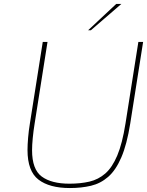

<svg xmlns="http://www.w3.org/2000/svg" viewBox="-20 -944 743 970"><path d="M333 6Q230 6 174.5 -36.5Q119 -79 119 -186Q119 -212 122 -248Q125 -284 131 -320L196 -732H220L155 -320Q149 -283 145.5 -247Q142 -211 142 -185Q142 -88 191 -52Q240 -16 331 -16Q387 -16 432 -26.5Q477 -37 512 -67.5Q547 -98 572.5 -158.5Q598 -219 614 -320L679 -732H703L638 -320Q621 -214 593 -149Q565 -84 526.5 -50.5Q488 -17 439.5 -5.5Q391 6 333 6ZM425 -791 567 -924H593L439 -791Z"/></svg>

Font: Exo Thin Thin
Style: Italic
Weight: 250
Italic angle: -9°
Version: Version 2.000